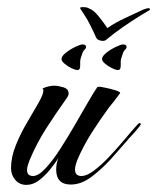

<svg xmlns="http://www.w3.org/2000/svg" viewBox="-20 -516 442 540"><path d="M54 4Q35 4 23 -10Q11 -24 11 -43Q11 -74 24.5 -107.5Q38 -141 56.5 -172Q75 -203 88.5 -227Q102 -251 102 -261Q102 -266 99 -267Q117 -275 133 -275Q143 -275 158 -270.5Q173 -266 173 -253Q173 -249 171 -245.5Q169 -242 167 -239Q137 -197 110 -155Q83 -113 63 -65Q61 -59 58.5 -52Q56 -45 56 -38Q56 -21 73 -21Q88 -21 108 -42.5Q128 -64 149 -96.5Q170 -129 190.5 -164.5Q211 -200 227.5 -228.5Q244 -257 253 -270Q254 -272 259 -272Q263 -272 277.5 -269Q292 -266 305 -262Q318 -258 318 -254Q318 -253 317 -253Q310 -243 302 -233Q294 -223 286 -213Q261 -179 237.5 -142Q214 -105 197 -65Q195 -59 193 -52.5Q191 -46 191 -39Q191 -21 209 -21Q224 -21 244 -36Q264 -51 285 -73Q306 -95 325 -117.5Q344 -140 357 -155Q370 -170 372 -170Q376 -170 376 -166Q376 -165 367.5 -154.5Q359 -144 349.5 -134Q340 -124 338 -121Q320 -100 294 -71Q268 -42 238.5 -19.5Q209 3 179 3Q138 3 138 -39Q138 -56 144 -71Q135 -57 121 -39.5Q107 -22 90 -9Q73 4 54 4ZM312 -319Q306 -319 295.5 -324Q285 -329 276 -336.5Q267 -344 267 -350Q267 -358 279 -367.5Q291 -377 305.5 -384Q320 -391 326 -391Q336 -391 336 -384Q336 -381 335 -380Q328 -373 326 -367Q324 -361 321 -352Q319 -346 319.5 -332.5Q320 -319 312 -319ZM198 -319Q192 -319 181.5 -324Q171 -329 162 -336.5Q153 -344 153 -350Q153 -358 165 -367.5Q177 -377 191.5 -384Q206 -391 212 -391Q222 -391 222 -384Q222 -381 221 -380Q214 -373 212 -367Q210 -361 207 -352Q205 -346 205.5 -332.5Q206 -319 198 -319ZM270 -401Q255 -401 250 -411Q245 -423 234.5 -444Q224 -465 216 -476Q213 -481 209 -487Q205 -493 205 -494Q207 -496 212 -496Q216 -496 221 -495.5Q226 -495 231 -492Q243 -488 257.5 -470Q272 -452 282 -437Q305 -453 331.5 -465Q358 -477 372 -484Q380 -488 387 -490.5Q394 -493 397 -493Q402 -493 402 -489Q402 -488 393 -483Q384 -478 373 -471Q349 -456 324.5 -439Q300 -422 281 -406Q276 -401 270 -401Z"/></svg>

Font: Caramel
Style: Regular
Weight: 400
Designer: Robert E. Leuschke
Foundry: Robert E. Leuschke
Version: Version 1.010